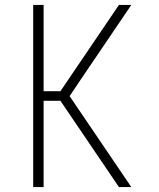

<svg xmlns="http://www.w3.org/2000/svg" viewBox="-20 -755 640 775"><path d="M114 0V-735H156V-387H224L460 -735H510L308 -437L261 -367L510 0H460L224 -348H156V0Z"/></svg>

Font: Iosevka Curly XLtEx
Style: Regular
Weight: 200
Width: 7
Monospace: yes
Designer: Belleve Invis
Foundry: Belleve Invis
Version: Version 11.1.0; ttfautohint (v1.8.3)